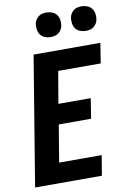

<svg xmlns="http://www.w3.org/2000/svg" viewBox="-102 -1015 716 1076"><g transform="rotate(-10 256.0 -477.5)"><path d="M8 0 129 -735H509L491 -621H249L218 -439H402L384 -325H200L165 -114H407L388 0ZM441 -815Q424 -815 408.5 -821Q393 -827 383.5 -839.5Q374 -852 371.5 -868.5Q369 -885 371 -902Q373 -914 379.5 -924.5Q386 -935 395.5 -942.5Q405 -950 417 -952.5Q429 -955 440 -955Q457 -955 472.5 -949Q488 -943 497.5 -930.5Q507 -918 510 -901.5Q513 -885 510 -868Q508 -856 501.5 -845.5Q495 -835 485.5 -827.5Q476 -820 464 -817.5Q452 -815 441 -815ZM241 -815Q224 -815 208.5 -821Q193 -827 183.5 -839.5Q174 -852 171.5 -868.5Q169 -885 171 -902Q173 -914 179.5 -924.5Q186 -935 195.5 -942.5Q205 -950 217 -952.5Q229 -955 240 -955Q257 -955 272.5 -949Q288 -943 297.5 -930.5Q307 -918 310 -901.5Q313 -885 310 -868Q308 -856 301.5 -845.5Q295 -835 285.5 -827.5Q276 -820 264 -817.5Q252 -815 241 -815Z"/></g></svg>

Font: Iosevka SS18 Heavy
Style: Italic
Weight: 900
Italic angle: -9°
Monospace: yes
Designer: Belleve Invis
Foundry: Belleve Invis
Version: Version 25.1.1; ttfautohint (v1.8.4)